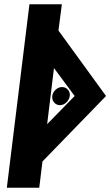

<svg xmlns="http://www.w3.org/2000/svg" viewBox="-20 -880 517 900"><path d="M270 -860H118L12 0H164L179 -123L477 -430L254 -737ZM330 -430 201 -298 233 -561ZM261 -387C284 -387 304 -408 307 -430C310 -452 294 -472 271 -472C248 -472 228 -452 225 -430C222 -408 238 -387 261 -387Z"/></svg>

Font: Ny Stormning
Style: SvKr
Weight: 900
Designer: Robert Jablonski, Mew Too
Foundry: Cannot Into Space Fonts
Version: Version 0.90